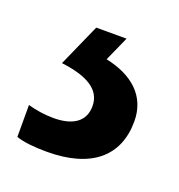

<svg xmlns="http://www.w3.org/2000/svg" viewBox="-61 -53 321 345"><g transform="rotate(20 100.0 120.0)"><path d="M191 135C191 87 158 58 106 47L127 0H69L33 81C82 87 111 103 111 135C111 163 91 179 52 179C35 179 17 176 3 172V233C17 238 38 240 62 240C146 240 191 202 191 135Z"/></g></svg>

Font: Noto Sans Thai Cond Med
Style: Regular
Weight: 500
Width: 3
Designer: Monotype Design Team
Foundry: Monotype Imaging Inc.
Version: Version 2.002